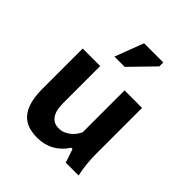

<svg xmlns="http://www.w3.org/2000/svg" viewBox="-195 -811 947 947"><g transform="rotate(45 278.0 -337.5)"><path d="M66.4 0ZM188.5 -457V-203.6Q188.5 -185.1 190.9 -165.5Q193.4 -146 201.2 -130.4Q209 -114.7 223.4 -104.7Q237.8 -94.7 261.2 -94.7Q280.3 -94.7 296.6 -102.1Q313 -109.4 325.4 -120.4Q337.9 -131.3 346.2 -143.6Q354.5 -155.8 358.4 -165.5V-457H480.5V-139.2Q480.5 -102.5 484.1 -66.2Q487.8 -29.8 495.1 0H405.3L381.3 -71.3H372.6Q346.2 -30.3 307.1 -8.5Q268.1 13.2 219.2 13.2Q183.6 13.2 155.3 3.7Q127 -5.9 107.2 -28.3Q87.4 -50.8 76.9 -87.2Q66.4 -123.5 66.4 -177.2V-457ZM262.2 -689.5H396V-662.1L276.9 -539.6H205.1Z"/></g></svg>

Font: PT Astra Sans
Style: Bold
Weight: 700
Designer: A.Korolkova, I. Chaeva
Foundry: ParaType Ltd
Version: Version 1.001; ttfautohint (v1.6)